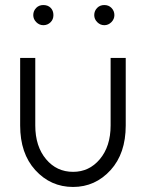

<svg xmlns="http://www.w3.org/2000/svg" viewBox="-20 -730 578 762"><path d="M152 -710Q135 -710 124 -699Q112 -687 112 -670Q112 -654 124 -642Q136 -630 152 -630Q169 -630 181 -642Q192 -653 192 -670Q192 -688 181 -699Q170 -710 152 -710ZM394 -710Q377 -710 366 -699Q354 -687 354 -670Q354 -654 366 -642Q378 -630 394 -630Q410 -630 422 -642Q434 -654 434 -670Q434 -687 422 -699Q411 -710 394 -710ZM60 -500V-232Q60 -121 120 -55Q181 12 270 12Q358 12 419 -55Q479 -121 479 -232V-500H419V-232Q419 -149 376 -98Q334 -48 270 -48Q205 -48 163 -98Q120 -149 120 -232V-500Z"/></svg>

Font: Unageo
Style: Light
Weight: 300
Designer: Richard Sepsi
Foundry: Richard Sepsi
Version: Version 2.000